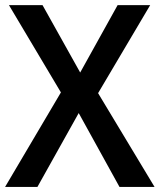

<svg xmlns="http://www.w3.org/2000/svg" viewBox="-20 -734 627 754"><path d="M586.9 0H449.2L289.1 -290L127 0H0L219.2 -371.1L15.1 -713.9H147L294.9 -449.2L441.9 -713.9H569.8L365.2 -368.2Z"/></svg>

Font: Droid Sans TV
Style: Bold
Weight: 600
Version: Version 1.00